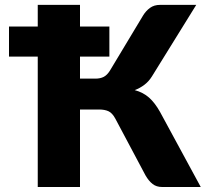

<svg xmlns="http://www.w3.org/2000/svg" viewBox="-20 -748 823 768"><path d="M300 -642H417.5V-521.5H300V-433.5H362Q381 -433.5 394.8 -440.5Q408.5 -447.5 420 -466L552 -685.5Q563.5 -704.5 580 -716.5Q596.5 -728.5 620 -728.5H765L587.5 -442Q575 -422 557.5 -408.8Q540 -395.5 519 -387.5Q552.5 -378.5 576 -357.8Q599.5 -337 620 -300.5L783 0H628.5Q606 0 590.5 -12Q575 -24 562 -46.5L441 -274Q429 -296 414 -303Q399 -310 376 -310H300V0H131V-521.5H16V-642H131V-728.5H300Z"/></svg>

Font: Lato Black
Style: Regular
Weight: 900
Designer: Lukasz Dziedzic
Foundry: tyPoland Lukasz Dziedzic
Version: Version 2.007; 2014-02-27